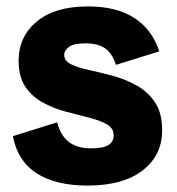

<svg xmlns="http://www.w3.org/2000/svg" viewBox="-20 -564 550 598"><path d="M253 14Q154 14 94.5 -24Q35 -62 20 -140L158 -183Q169 -141 195 -121.5Q221 -102 263 -102Q302 -102 318 -112.5Q334 -123 334 -142Q334 -165 312.5 -177Q291 -189 257.5 -197.5Q224 -206 186 -216Q148 -226 114.5 -244Q81 -262 59.5 -293Q38 -324 38 -375Q38 -450 94.5 -497Q151 -544 254 -544Q343 -544 398.5 -508Q454 -472 476 -404L341 -362Q330 -397 308 -413Q286 -429 246 -429Q210 -429 195 -418Q180 -407 180 -393Q180 -374 202 -363.5Q224 -353 259 -345.5Q294 -338 332.5 -327.5Q371 -317 406 -297.5Q441 -278 463 -245Q485 -212 485 -158Q485 -80 424 -33Q363 14 253 14Z"/></svg>

Font: Radio Canada Big
Style: Regular
Weight: 400
Designer: Étienne Aubert Bonn
Foundry: Coppers and Brasses
Version: Version 1.001